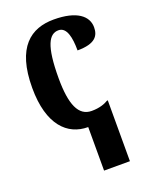

<svg xmlns="http://www.w3.org/2000/svg" viewBox="-146 -629 755 949"><g transform="rotate(-20 231.0 -154.5)"><path d="M234 239H370V-81H366C348 -70 320 -59 278 -59C209 -59 179 -128 179 -267C179 -439 210 -490 259 -490C302 -490 314 -432 314 -364C409 -364 430 -400 430 -444C430 -503 376 -548 255 -548C135 -548 40 -481 40 -266C40 -71 126 10 233 10H234Z"/></g></svg>

Font: Noto Serif Condensed
Style: Bold
Weight: 700
Width: 3
Designer: Monotype Design Team
Foundry: Monotype Imaging Inc.
Version: Version 2.015